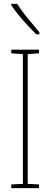

<svg xmlns="http://www.w3.org/2000/svg" viewBox="-20 -970 259 990"><path d="M181 0H38V-19L98 -22V-691L38 -695V-714H181V-695L123 -691V-22L181 -19ZM69 -950Q95 -909 124.5 -874Q154 -839 183 -804V-793H167Q148 -812 124 -837.5Q100 -863 77.5 -890.5Q55 -918 38 -943V-950Z"/></svg>

Font: Noto Sans Telugu ExtraCondensed Thin
Style: Regular
Weight: 100
Width: 2
Designer: Jelle Bosma - Monotype Design Team
Foundry: Monotype Imaging Inc.
Version: Version 2.005; ttfautohint (v1.8.4.7-5d5b)